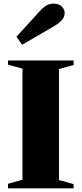

<svg xmlns="http://www.w3.org/2000/svg" viewBox="-20 -1031 447 1051"><path d="M70 -830 197 -969Q208 -983 227.5 -997Q247 -1011 273 -1011Q303 -1011 318.5 -995Q334 -979 334 -960Q334 -939 319 -921.5Q304 -904 273 -886L101 -786ZM24 -25 103 -47V-655Q90 -658 24 -677V-700H383V-675L303 -653V-45Q319 -42 359 -30L383 -23V0H24Z"/></svg>

Font: Trirong Black
Style: Regular
Weight: 900
Designer: Katatrad Team
Foundry: CadsonDemak
Version: Version 1.001